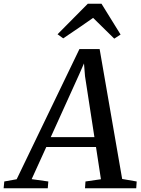

<svg xmlns="http://www.w3.org/2000/svg" viewBox="-86 -1011 758 1031"><path d="M449 -747.5 570 -50 648 -36.5 645.5 0H370.5L373 -36.5L456 -48.5L429.5 -221.5H162.5L84 -49L173.5 -36.5L170.5 0H-66.5L-63 -36.5L3.5 -48.5L340.5 -747.5ZM338.5 -610 186.5 -274.5H421L370.5 -602L365 -670.5ZM223 -827 385.5 -991H459L561.5 -825.5L527.5 -803.5Q451.5 -877.5 414 -915Q362 -878 253.5 -805Z"/></svg>

Font: Merriweather Text
Style: Italic
Weight: 400
Italic angle: -7.8°
Designer: Eben Sorkin
Foundry: Eben Sorkin
Version: Version 2.100